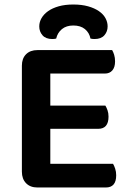

<svg xmlns="http://www.w3.org/2000/svg" viewBox="-20 -829 580 851"><path d="M146 2Q114 2 95.5 -17Q77 -36 77 -68V-538Q77 -570 95.5 -588.5Q114 -607 146 -607H477Q482 -599 486 -586Q490 -573 490 -557Q490 -531 478 -517Q466 -503 445 -503H203V-361H447Q452 -353 456.5 -340.5Q461 -328 461 -312Q461 -258 415 -258H203V-103H481Q486 -95 490.5 -81.5Q495 -68 495 -52Q495 2 449 2ZM305 -716Q274 -716 254.5 -700Q235 -684 229 -658Q224 -657 220.5 -656.5Q217 -656 212 -656Q183 -656 168.5 -672.5Q154 -689 154 -712Q154 -731 164 -748.5Q174 -766 193 -779.5Q212 -793 240 -801Q268 -809 305 -809Q342 -809 370.5 -801Q399 -793 418.5 -779.5Q438 -766 447.5 -748.5Q457 -731 457 -712Q457 -689 442.5 -672.5Q428 -656 399 -656Q394 -656 390 -656.5Q386 -657 381 -658Q376 -684 356.5 -700Q337 -716 305 -716Z"/></svg>

Font: Baloo Da 2 SemiBold
Style: Regular
Weight: 600
Designer: Noopur Datye, Sulekha Rajkumar and Ek Type
Foundry: Ek Type
Version: Version 1.640;hotconv 1.0.111;makeotfexe 2.5.65597; ttfautoh